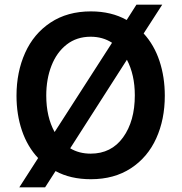

<svg xmlns="http://www.w3.org/2000/svg" viewBox="-20 -763 782 826"><path d="M51 -351Q51 -453 88 -535.5Q125 -618 197.5 -666Q270 -714 371 -714Q459 -714 525 -677L567 -743H678L598 -619Q643 -570 666 -501Q689 -432 689 -351Q689 -249 652 -167.5Q615 -86 543 -39Q471 8 371 8Q283 8 219 -27L174 43H63L144 -83Q98 -132 74.5 -201Q51 -270 51 -351ZM215 -195 462 -579Q422 -605 370 -605Q310 -605 267 -571.5Q224 -538 201.5 -480.5Q179 -423 179 -352Q179 -260 215 -195ZM370 -102Q459 -102 509.5 -172Q560 -242 560 -353Q560 -441 526 -506L282 -125Q320 -102 370 -102Z"/></svg>

Font: Lopes Sans SemiBold
Style: Regular
Weight: 600
Designer: Gabriel Lam, Diego Maldonado
Foundry: TypeRant, Foresti Design
Version: Version 4.000